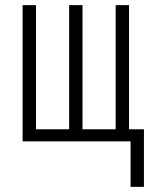

<svg xmlns="http://www.w3.org/2000/svg" viewBox="-20 -550 590 747"><path d="M488 177V0H68V-530H120V-47H249V-530H301V-47H430V-530H482V-47H540V177Z"/></svg>

Font: Lode Dark Term
Style: Regular
Weight: 400
Monospace: yes
Designer: Belleve Invis
Foundry: Belleve Invis
Version: Version 29.2.0